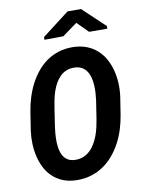

<svg xmlns="http://www.w3.org/2000/svg" viewBox="-100 -988 786 1065"><g transform="rotate(-10 293.5 -455.5)"><path d="M546.4 -303.7Q540 -264.2 527.8 -225.1Q515.6 -186 496.8 -150.9Q478 -115.7 452.9 -85.7Q427.7 -55.7 396 -34.2Q364.3 -12.7 326.2 -1Q288.1 10.7 243.2 9.8Q200.7 8.8 167.7 -4.6Q134.8 -18.1 110.6 -40.8Q86.4 -63.5 70.8 -93.5Q55.2 -123.5 46.9 -158Q38.6 -192.4 37.1 -229.5Q35.6 -266.6 40.5 -303.2L56.6 -406.7Q62.5 -445.8 74.5 -484.6Q86.4 -523.4 104.2 -558.6Q122.1 -593.8 146.5 -624Q170.9 -654.3 201.7 -676Q232.4 -697.8 270 -709.7Q307.6 -721.7 352.1 -720.7Q395 -719.7 428.5 -706.5Q461.9 -693.4 487.1 -670.7Q512.2 -647.9 528.8 -617.9Q545.4 -587.9 554.4 -553.5Q563.5 -519 565.4 -481.4Q567.4 -443.8 562.5 -406.7ZM426.8 -408.2Q429.2 -426.3 430.7 -447.8Q432.1 -469.2 430.9 -491Q429.7 -512.7 424.8 -533.2Q419.9 -553.7 409.7 -569.8Q399.4 -585.9 382.8 -596.2Q366.2 -606.4 341.3 -607.4Q314.5 -608.4 293.9 -599.9Q273.4 -591.3 258.1 -575.9Q242.7 -560.5 231.4 -540.3Q220.2 -520 212.6 -497.6Q205.1 -475.1 200.2 -451.9Q195.3 -428.7 192.4 -407.7L176.3 -302.7Q173.8 -285.6 172.1 -264.6Q170.4 -243.7 170.7 -221.7Q170.9 -199.7 174.8 -178.7Q178.7 -157.7 188 -141.1Q197.3 -124.5 213.1 -114Q229 -103.5 253.9 -102.5Q280.3 -101.6 301.3 -110.1Q322.3 -118.7 338.6 -133.8Q355 -148.9 367.2 -169.4Q379.4 -189.9 387.9 -212.6Q396.5 -235.4 401.9 -258.8Q407.2 -282.2 410.6 -303.2ZM557.6 -802.7 556.6 -788.1 454.6 -788.6 393.1 -850.1 309.6 -789.1 202.6 -788.1 203.6 -803.7 356.4 -920.9H432.1Z"/></g></svg>

Font: Roboto Mono
Style: Bold Italic
Weight: 700
Designer: Google
Version: Version 2.000985; 2015; ttfautohint (v1.3)